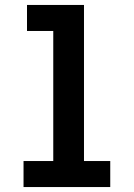

<svg xmlns="http://www.w3.org/2000/svg" viewBox="-20 -755 540 775"><path d="M75 0V-105H195V-630H89V-735H319V-105H425V0Z"/></svg>

Font: Iosevka Curly Extrabold
Style: Regular
Weight: 800
Monospace: yes
Designer: Belleve Invis
Foundry: Belleve Invis
Version: Version 22.1.2; ttfautohint (v1.8.4)